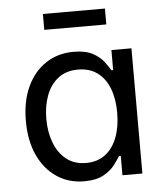

<svg xmlns="http://www.w3.org/2000/svg" viewBox="-53 -775 718 834"><g transform="rotate(-5 306.0 -358.0)"><path d="M281.2 11.7Q213.9 11.7 161.9 -22.9Q109.9 -57.6 80.3 -121.1Q50.8 -184.6 50.8 -271.5Q50.8 -357.9 80.6 -421.1Q110.4 -484.4 162.8 -518.6Q215.3 -552.7 283.2 -552.7Q335.9 -552.7 367.2 -535.4Q398.4 -518.1 415 -495.6Q431.6 -473.1 440.4 -458.5H447.8V-545.9H535.2V0H448.2V-84.5H440.4Q431.6 -69.3 414.3 -46.4Q397 -23.4 365.2 -5.9Q333.5 11.7 281.2 11.7ZM295.9 -66.9Q345.7 -66.9 379.9 -93Q414.1 -119.1 431.6 -165.5Q449.2 -211.9 449.2 -272.5Q449.2 -333 431.9 -378.2Q414.6 -423.3 380.4 -448.7Q346.2 -474.1 295.9 -474.1Q244.1 -474.1 209.5 -447.5Q174.8 -420.9 157.5 -375.2Q140.1 -329.6 140.1 -272.5Q140.1 -215.3 157.7 -168.7Q175.3 -122.1 210 -94.5Q244.6 -66.9 295.9 -66.9ZM435.5 -728V-658.7H165V-728Z"/></g></svg>

Font: Atlassian Sans
Style: Regular
Weight: 400
Designer: Rasmus Andersson
Foundry: Modifications by Atlassian Pty Ltd, manufactured by rsms
Version: Version 4.001;git-9221beed3